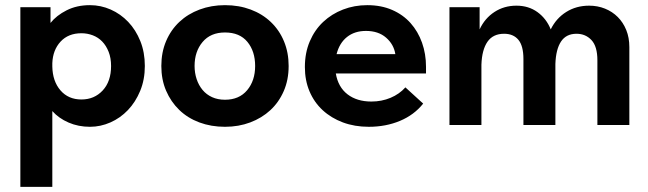

<svg xmlns="http://www.w3.org/2000/svg" viewBox="-20 -485 2514 745"><path d="M59 240V-457H176V-396Q199 -425 238.5 -445Q278 -465 329 -465Q371 -465 409.5 -448Q448 -431 477.5 -400Q507 -369 524.5 -325.5Q542 -282 542 -229Q542 -176 524 -132.5Q506 -89 476.5 -58Q447 -27 408.5 -10Q370 7 329 7Q284 7 246 -9.5Q208 -26 183 -54V240ZM296 -356Q245 -356 215 -323.5Q185 -291 183 -240V-227Q184 -170 214.5 -134.5Q245 -99 296 -99Q346 -99 378.5 -134Q411 -169 411 -229Q411 -260 401.5 -284Q392 -308 376.5 -324Q361 -340 340 -348Q319 -356 296 -356Z M853 7Q799 7 753.5 -10Q708 -27 675.5 -58.5Q643 -90 624.5 -133Q606 -176 606 -229Q606 -282 624.5 -325.5Q643 -369 676 -400Q709 -431 754.5 -448Q800 -465 853 -465Q907 -465 952.5 -448Q998 -431 1031 -399.5Q1064 -368 1082 -324.5Q1100 -281 1100 -229Q1100 -175 1081 -131.5Q1062 -88 1029 -57.5Q996 -27 951 -10Q906 7 853 7ZM853 -98Q908 -98 939 -135Q970 -172 970 -229Q970 -286 940 -322.5Q910 -359 853 -359Q797 -359 766 -322Q735 -285 735 -229Q735 -202 743 -178Q751 -154 766 -136Q781 -118 803 -108Q825 -98 853 -98Z M1411 7Q1356 7 1310.5 -10Q1265 -27 1232 -57.5Q1199 -88 1181 -130.5Q1163 -173 1163 -225Q1163 -280 1182 -324.5Q1201 -369 1234 -400Q1267 -431 1311 -448Q1355 -465 1405 -465Q1459 -465 1501.5 -446.5Q1544 -428 1573 -395.5Q1602 -363 1617.5 -319.5Q1633 -276 1633 -226V-200H1283Q1292 -147 1328.5 -119Q1365 -91 1421 -91Q1461 -91 1495.5 -105.5Q1530 -120 1553 -146L1622 -83Q1587 -39 1532 -16Q1477 7 1411 7ZM1400 -365Q1356 -365 1326.5 -341.5Q1297 -318 1286 -275H1514Q1508 -313 1478 -339Q1448 -365 1400 -365Z M2011 -256Q2011 -307 1991.5 -330.5Q1972 -354 1936 -354Q1893 -354 1871.5 -323Q1850 -292 1848 -234V0H1724V-457H1841V-371Q1861 -414 1898.5 -438.5Q1936 -463 1984 -463Q2031 -463 2065.5 -438Q2100 -413 2117 -371Q2138 -414 2177 -438.5Q2216 -463 2266 -463Q2299 -463 2327.5 -451.5Q2356 -440 2377 -419Q2398 -398 2410 -368.5Q2422 -339 2422 -302V0H2298V-251Q2298 -305 2275 -329.5Q2252 -354 2217 -354Q2177 -354 2157 -324Q2137 -294 2135 -237V0H2011V-256Z"/></svg>

Font: Tilda Sans Bold
Style: Regular
Weight: 700
Designer: ParaType Ltd
Foundry: ParaType Ltd
Version: Version 1.009